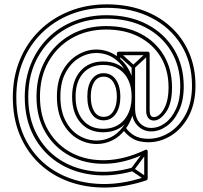

<svg xmlns="http://www.w3.org/2000/svg" viewBox="-20 -765 936 884"><path d="M455 -172Q396 -172 362 -212Q328 -252 328 -320Q328 -320 328 -320Q328 -320 328 -320Q328 -388 362 -427Q396 -466 455 -466Q455 -466 455 -466Q455 -466 455 -466Q516 -466 551 -426.5Q586 -387 586 -320Q586 -320 586 -320Q586 -320 586 -320Q586 -253 551 -212.5Q516 -172 455 -172Q455 -172 455 -172Q455 -172 455 -172ZM602 -457H586V-267Q586 -267 586 -267Q586 -267 586 -267Q586 -215 612.5 -187.5Q639 -160 676 -160Q676 -160 676 -160Q676 -160 676 -160Q713 -160 747 -184Q781 -208 803.5 -254.5Q826 -301 826 -367Q826 -367 826 -367Q826 -367 826 -367Q826 -464 781 -538Q736 -612 656 -653.5Q576 -695 470 -695Q470 -695 470 -695Q470 -695 470 -695Q389 -695 320 -667.5Q251 -640 200.5 -589.5Q150 -539 122 -470Q94 -401 94 -318Q94 -318 94 -318Q94 -318 94 -318Q94 -218 133.5 -142Q173 -66 242 -19.5Q311 27 401 39Q491 51 592 23L588 7Q491 34 404.5 23Q318 12 252 -32Q186 -76 148 -149Q110 -222 110 -318Q110 -318 110 -318Q110 -318 110 -318Q110 -425 156.5 -506Q203 -587 284.5 -633Q366 -679 470 -679Q470 -679 470 -679Q470 -679 470 -679Q571 -679 647.5 -640Q724 -601 767 -530.5Q810 -460 810 -367Q810 -367 810 -367Q810 -367 810 -367Q810 -307 790.5 -264Q771 -221 740.5 -198.5Q710 -176 676 -176Q676 -176 676 -176Q676 -176 676 -176Q645 -176 623.5 -199Q602 -222 602 -267Q602 -267 602 -267Q602 -267 602 -267ZM455 -156Q455 -156 455 -156Q455 -156 455 -156Q522 -156 562 -201Q602 -246 602 -320Q602 -320 602 -320Q602 -320 602 -320Q602 -394 562 -438Q522 -482 455 -482Q455 -482 455 -482Q455 -482 455 -482Q390 -482 351 -438.5Q312 -395 312 -320Q312 -320 312 -320Q312 -320 312 -320Q312 -244 351 -200Q390 -156 455 -156ZM531 -525 521 -513 589 -451Q591 -449 594 -449Q597 -449 599 -451L666 -513L656 -525L589 -463Q587 -461 594 -461Q601 -461 599 -463ZM586 -320H602Q602 -361 593 -394Q584 -427 568 -453Q552 -479 531 -496L521 -484Q540 -468 554.5 -443.5Q569 -419 577.5 -388.5Q586 -358 586 -320ZM545 -180 557 -170Q571 -188 581 -210.5Q591 -233 596.5 -260.5Q602 -288 602 -319H586Q586 -290 581 -264.5Q576 -239 567 -218Q558 -197 545 -180ZM658 -63 646 -73 584 10Q582 13 582.5 16.5Q583 20 586 22L648 64L656 50L594 8Q592 6 593.5 14Q595 22 596 20ZM457 -227Q429 -227 413.5 -252.5Q398 -278 398 -320Q398 -362 413.5 -387Q429 -412 457 -412Q486 -412 502 -386.5Q518 -361 518 -320Q518 -279 502 -253Q486 -227 457 -227ZM544 -171Q560 -146 589 -128Q618 -110 663 -110Q718 -110 767.5 -140.5Q817 -171 848.5 -229.5Q880 -288 880 -371Q880 -454 850.5 -522.5Q821 -591 766.5 -641Q712 -691 637 -718Q562 -745 472 -745Q379 -745 300 -713.5Q221 -682 162.5 -625Q104 -568 71.5 -489.5Q39 -411 39 -317Q39 -221 71 -144Q103 -67 160.5 -12.5Q218 42 295.5 70.5Q373 99 464.5 98.5Q556 98 655 65Q657 64 658.5 61.5Q660 59 660 57V-68Q660 -73 656.5 -75Q653 -77 649 -75Q555 -30 467.5 -27.5Q380 -25 312 -60Q244 -95 204 -161.5Q164 -228 164 -320Q164 -411 203 -480.5Q242 -550 311 -589.5Q380 -629 469 -629Q555 -629 619.5 -595.5Q684 -562 720 -502.5Q756 -443 756 -363Q756 -300 734.5 -263Q713 -226 688 -226Q678 -226 673.5 -234Q669 -242 669 -255V-519Q669 -522 666.5 -524.5Q664 -527 661 -527H526Q523 -527 520.5 -524.5Q518 -522 518 -519V-490L531 -496Q509 -516 481 -526.5Q453 -537 424 -537Q379 -537 337 -512Q295 -487 268.5 -439Q242 -391 242 -320Q242 -251 267.5 -202Q293 -153 335 -127.5Q377 -102 426 -102Q463 -102 497.5 -119Q532 -136 557 -170ZM457 -211Q492 -211 513 -240.5Q534 -270 534 -320Q534 -370 513 -399Q492 -428 457 -428Q423 -428 402.5 -399.5Q382 -371 382 -320Q382 -269 402.5 -240Q423 -211 457 -211ZM558 -179Q556 -183 551.5 -183Q547 -183 545 -180Q522 -149 491 -133.5Q460 -118 426 -118Q381 -118 342.5 -141.5Q304 -165 281 -210.5Q258 -256 258 -320Q258 -386 282 -430.5Q306 -475 344 -498Q382 -521 424 -521Q450 -521 475 -512Q500 -503 521 -484Q525 -480 529.5 -482.5Q534 -485 534 -490V-519L526 -511H661L653 -519V-255Q653 -234 662.5 -222Q672 -210 688 -210Q717 -210 744.5 -249Q772 -288 772 -363Q772 -447 734 -510.5Q696 -574 628 -609.5Q560 -645 469 -645Q376 -645 303.5 -603.5Q231 -562 189.5 -489Q148 -416 148 -320Q148 -224 190 -154Q232 -84 303.5 -46.5Q375 -9 466 -11Q557 -13 655 -61L644 -68V57L649 49Q530 89 423 81Q316 73 233 23Q150 -27 102.5 -113.5Q55 -200 55 -317Q55 -408 86 -483.5Q117 -559 173.5 -614Q230 -669 306 -699Q382 -729 472 -729Q587 -729 675.5 -684Q764 -639 814 -558.5Q864 -478 864 -371Q864 -293 835 -238.5Q806 -184 760 -155Q714 -126 663 -126Q623 -126 597.5 -141.5Q572 -157 558 -179Z"/></svg>

Font: Tilt Prism
Style: Regular
Weight: 400
Version: Version 1.000